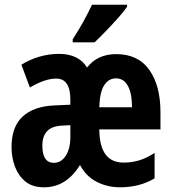

<svg xmlns="http://www.w3.org/2000/svg" viewBox="-20 -786 735 816"><path d="M474 -556Q567 -556 614.5 -489Q662 -422 662 -309V-236H402Q403 -95 505 -95Q540 -95 571.5 -104.5Q603 -114 637 -136V-28Q574 10 490 10Q436 10 390.5 -13.5Q345 -37 320 -85Q262 10 167 10Q118 10 88 -14.5Q58 -39 43.5 -78Q29 -117 29 -161Q29 -247 76 -290.5Q123 -334 211 -338L279 -341V-363Q279 -452 219 -452Q171 -452 107 -414L71 -511Q106 -533 147 -545Q188 -557 231 -557Q314 -557 350 -499Q394 -556 474 -556ZM473 -453Q442 -453 423 -424Q404 -395 402 -330H541Q541 -389 523.5 -421Q506 -453 473 -453ZM242 -252Q160 -248 160 -167Q160 -94 209 -94Q240 -94 259.5 -124Q279 -154 279 -204V-254ZM520 -757Q507 -738 483 -711Q459 -684 432 -656Q405 -628 382 -606H289V-619Q315 -659 335 -695.5Q355 -732 371 -766H520Z"/></svg>

Font: Noto Sans ExtraCondensed
Style: Bold
Weight: 700
Width: 2
Designer: Monotype Design Team
Foundry: Monotype Imaging Inc.
Version: Version 2.013; ttfautohint (v1.8.4.7-5d5b)